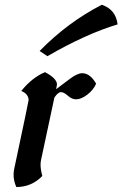

<svg xmlns="http://www.w3.org/2000/svg" viewBox="-20 -756 506 793"><path d="M47.4 16.6Q36.1 -8.8 36.1 -34.2Q36.1 -46.4 38.6 -58.1Q98.1 -337.4 98.1 -342.3Q98.1 -367.7 67.9 -380.4Q112.3 -435.5 166 -458Q215.3 -431.6 215.3 -407.2Q215.3 -404.8 211.9 -387.7L267.1 -429.2Q298.8 -453.6 319.8 -453.6Q352.1 -453.6 377 -410.6Q366.7 -385.3 341.1 -365.5Q315.4 -345.7 294.4 -345.7Q276.9 -345.7 260.3 -360.6Q243.7 -375.5 231.9 -375.5Q219.7 -375.5 204.6 -353L149.4 -94.7Q147.5 -85.9 147.5 -75.7Q147.5 -55.2 154.8 -29.3Q111.3 16.1 47.4 16.6ZM175.8 -523.9 143.6 -545.4Q259.8 -664.1 400.4 -736.3Q458 -717.3 465.8 -655.3Q335.4 -616.2 175.8 -523.9Z"/></svg>

Font: Balgruf
Style: Italic
Weight: 500
Italic angle: -12°
Designer: Paul James Miller
Foundry: High-Logic / Made with FontCreator
Version: Version 1.201;March 28, 2021;FontCreator 13.0.0.2683 64-bit